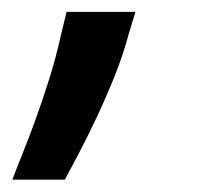

<svg xmlns="http://www.w3.org/2000/svg" viewBox="-35 -119 350 317"><path d="M-14.6 177.6Q-8.9 162.3 1.4 136.7Q11.7 111.2 23.3 79.4Q34.8 47.6 46.2 11.7Q57.5 -24.1 65.3 -59.7L74.9 -99.4H188.6L176.8 -60.4Q168 -27.3 153.8 7.8Q139.6 43 124.3 75.5Q109 108 94.8 134.8Q80.6 161.6 72.1 177.6Z"/></svg>

Font: Inter P Semi Bold
Style: Italic
Weight: 600
Italic angle: 9.39999°
Designer: Rasmus Andersson
Foundry: rsms
Version: Version 3.018;git-588b23468